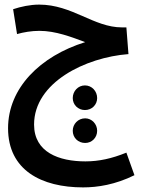

<svg xmlns="http://www.w3.org/2000/svg" viewBox="-20 -543 623 834"><path d="M341 271C404 271 481 259 564 218L529 120C465 146 409 158 351 158C237 158 128 119 128 -2C128 -185 352 -294 538 -308L529 -424H510C387 -424 294 -523 150 -523C111 -523 70 -514 37 -503L54 -395C82 -403 117 -409 151 -409C222 -409 291 -382 350 -360C154 -299 15 -160 15 14C15 196 160 271 341 271ZM349 -65C379 -65 402 -88 402 -117C402 -147 379 -172 349 -172C319 -172 296 -147 296 -117C296 -88 319 -65 349 -65ZM350 78C379 78 402 55 402 25C402 -4 379 -29 350 -29C319 -29 296 -4 296 25C296 55 319 78 350 78Z"/></svg>

Font: Noto Sans Arabic UI Cn SmBd
Style: Regular
Weight: 600
Width: 3
Designer: Monotype Design Team, Nadine Chahine and Nizar Qandah
Foundry: Monotype Imaging Inc.
Version: Version 2.010